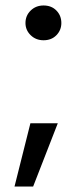

<svg xmlns="http://www.w3.org/2000/svg" viewBox="-20 -558 295 701"><path d="M139 -411Q111 -411 92 -429.5Q73 -448 73 -474Q73 -501 92 -519.5Q111 -538 139 -538Q168 -538 186 -519.5Q204 -501 204 -474Q204 -448 186 -429.5Q168 -411 139 -411ZM33 123 91 -108H191L101 123Z"/></svg>

Font: DM Sans 9pt Medium
Style: Regular
Weight: 500
Version: Version 4.004;gftools[0.9.30]